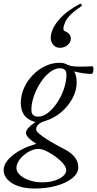

<svg xmlns="http://www.w3.org/2000/svg" viewBox="-79 -760 532 1052"><path d="M108 273Q60 273 22 260Q-16 247 -37.5 224Q-59 201 -59 172Q-59 131 -9.5 91Q40 51 120 28Q95 13 79 -3.5Q63 -20 63 -32Q63 -56 115 -91Q35 -112 35 -196Q35 -238 52.5 -277.5Q70 -317 100.5 -348.5Q131 -380 169 -398Q207 -416 247 -416Q259 -416 268.5 -414Q278 -412 294 -404Q306 -399 320.5 -397Q335 -395 366 -395Q385 -395 398.5 -395.5Q412 -396 425 -397Q429 -397 431 -394Q433 -391 433 -384Q433 -355 422 -355Q402 -355 378 -358.5Q354 -362 327 -369Q334 -358 337.5 -342.5Q341 -327 341 -308Q341 -264 318 -221Q295 -178 256 -145Q217 -112 168 -97Q144 -90 131.5 -78Q119 -66 119 -51Q119 -42 136.5 -26.5Q154 -11 188.5 10Q223 31 275 58Q312 77 331 102Q350 127 350 156Q350 189 318 215.5Q286 242 231.5 257.5Q177 273 108 273ZM153 239Q189 239 218.5 230Q248 221 266 205.5Q284 190 284 172Q284 157 268 137.5Q252 118 227 99.5Q202 81 176.5 68.5Q151 56 131 56Q111 56 90 65.5Q69 75 51 90.5Q33 106 22 124.5Q11 143 11 160Q11 181 30.5 199Q50 217 82.5 228Q115 239 153 239ZM131 -121Q157 -121 184 -142Q211 -163 234 -197Q257 -231 271 -272Q285 -313 285 -352Q285 -386 249 -386Q228 -386 206 -372.5Q184 -359 164 -335.5Q144 -312 128 -282Q112 -252 102.5 -220Q93 -188 93 -157Q93 -121 131 -121ZM250 -498Q226 -498 212.5 -515Q199 -532 199 -551Q199 -578 212 -604.5Q225 -631 247.5 -656Q270 -681 299 -702Q328 -723 360 -739Q364 -741 368 -735Q372 -729 368 -727Q342 -709 322.5 -693Q303 -677 290 -659Q277 -641 270 -615Q268 -607 268.5 -600Q269 -593 275 -590Q292 -583 300.5 -573Q309 -563 309 -549Q309 -528 291 -513Q273 -498 250 -498Z"/></svg>

Font: Junicode VF
Style: Italic
Weight: 400
Italic angle: -11°
Designer: Peter S. Baker
Version: Version 2.209